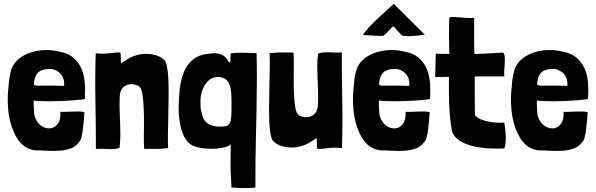

<svg xmlns="http://www.w3.org/2000/svg" viewBox="-20 -777 3118 1005"><path d="M424 -259Q427 -301 424 -342Q421 -383 406.5 -417Q392 -451 364 -475Q336 -499 290 -507Q254 -516 216 -515Q178 -514 144 -503.5Q110 -493 83 -472.5Q56 -452 43 -423Q31 -390 27.5 -355.5Q24 -321 21 -284Q19 -243 23 -202Q27 -161 38 -124.5Q49 -88 67 -57.5Q85 -27 112 -8Q136 6 164 10Q192 10 225.5 12Q259 14 291 12Q323 10 350 0Q377 -10 394 -34Q401 -40 405.5 -55.5Q410 -71 413 -92.5Q416 -114 418 -139Q420 -164 422 -190Q411 -193 394 -193.5Q377 -194 358.5 -193Q340 -192 323 -191.5Q306 -191 296 -192Q298 -151 283.5 -130.5Q269 -110 248 -106Q227 -102 205 -113Q183 -124 171 -147Q160 -165 158.5 -184Q157 -203 156 -233V-251Q166 -249 188 -248Q210 -247 237.5 -247Q265 -247 295 -248Q325 -249 351.5 -251Q378 -253 397.5 -255Q417 -257 424 -259ZM316 -341Q316 -333 316 -330.5Q316 -328 310.5 -327.5Q305 -327 292 -328Q279 -329 253 -329Q215 -329 195.5 -328.5Q176 -328 167 -329.5Q158 -331 157.5 -335.5Q157 -340 159 -351Q161 -364 165.5 -376Q170 -388 179 -397Q188 -406 203 -411Q218 -416 242 -416Q253 -416 261 -413.5Q269 -411 277 -406Q295 -397 305.5 -379Q316 -361 316 -341Z M611 -499Q611 -502 603 -502.5Q595 -503 585 -502Q575 -501 565 -499.5Q555 -498 551 -498Q539 -497 531 -496.5Q523 -496 516 -496Q509 -496 501 -496.5Q493 -497 481 -498Q477 -366 479.5 -243Q482 -120 482 3Q506 1 522 2Q538 3 551 3.5Q564 4 576.5 3Q589 2 606 -3V-7Q610 -40 610 -73Q610 -106 608.5 -139.5Q607 -173 606 -206.5Q605 -240 607 -275Q609 -302 621 -315.5Q633 -329 648 -333.5Q663 -338 678.5 -335.5Q694 -333 702 -329Q703 -328 704 -328Q705 -328 706 -327Q714 -321 718.5 -310Q723 -299 725.5 -285Q728 -271 729 -256.5Q730 -242 731 -230Q733 -203 733.5 -172Q734 -141 733.5 -110Q733 -79 733 -50Q733 -21 735 2Q770 2 797.5 2.5Q825 3 860 -2Q858 -36 859 -81Q860 -126 861 -174.5Q862 -223 862.5 -270.5Q863 -318 861.5 -358Q860 -398 854.5 -426.5Q849 -455 839 -464Q818 -482 792 -489Q766 -496 738.5 -495Q711 -494 685 -485Q659 -476 638 -461Q633 -457 625.5 -453Q618 -449 613 -446Q612 -460 612.5 -471Q613 -482 611 -499Z M1317 204V138Q1317 55 1319 -28Q1321 -111 1322.5 -191.5Q1324 -272 1324.5 -349.5Q1325 -427 1323 -499Q1292 -499 1255 -500.5Q1218 -502 1188 -498Q1187 -496 1187 -491Q1187 -481 1186.5 -475Q1186 -469 1186 -458Q1184 -453 1181.5 -450.5Q1179 -448 1176 -454Q1161 -484 1136 -492.5Q1111 -501 1083 -497Q1026 -493 993 -467.5Q960 -442 943.5 -402.5Q927 -363 921.5 -314Q916 -265 915 -215Q915 -180 919.5 -147Q924 -114 933.5 -86.5Q943 -59 958.5 -39.5Q974 -20 996 -12Q1023 -2 1055.5 0.5Q1088 3 1117 0.5Q1146 -2 1166 -9Q1186 -16 1188 -25Q1187 22 1187 51Q1187 80 1187 97.5Q1187 115 1187.5 124.5Q1188 134 1188.5 142.5Q1189 151 1189.5 161.5Q1190 172 1191 192V203Q1191 204 1204.5 205.5Q1218 207 1237.5 207.5Q1257 208 1279 207.5Q1301 207 1317 204ZM1029 -243Q1029 -268 1035 -291.5Q1041 -315 1053 -333.5Q1065 -352 1082 -363Q1099 -374 1120 -374Q1145 -374 1159.5 -363Q1174 -352 1181.5 -333Q1189 -314 1190.5 -287Q1192 -260 1192 -229Q1192 -190 1190.5 -167.5Q1189 -145 1183 -133Q1177 -121 1164.5 -117.5Q1152 -114 1131 -114Q1090 -114 1065.5 -132Q1041 -150 1036 -185Q1031 -199 1030 -214Q1029 -229 1029 -243Z M1640 -1Q1640 2 1648 2.5Q1656 3 1666 2Q1676 1 1686 -0.5Q1696 -2 1700 -2Q1712 -3 1720 -3.5Q1728 -4 1735 -4Q1742 -4 1750 -3.5Q1758 -3 1770 -2Q1774 -134 1771.5 -257Q1769 -380 1769 -503Q1745 -501 1729 -502Q1713 -503 1700 -503.5Q1687 -504 1674.5 -503Q1662 -502 1645 -497V-493Q1640 -460 1640.5 -427Q1641 -394 1642.5 -360.5Q1644 -327 1645 -293Q1646 -259 1644 -225Q1642 -198 1630 -184.5Q1618 -171 1603 -166.5Q1588 -162 1572.5 -164.5Q1557 -167 1549 -171Q1548 -172 1547 -172Q1546 -172 1545 -173Q1537 -179 1532.5 -190Q1528 -201 1525.5 -215Q1523 -229 1522 -243.5Q1521 -258 1520 -270Q1518 -297 1517.5 -328Q1517 -359 1517.5 -390Q1518 -421 1518 -450Q1518 -479 1516 -502Q1481 -502 1453.5 -502.5Q1426 -503 1391 -498Q1393 -464 1392 -419Q1391 -374 1390 -325.5Q1389 -277 1388.5 -229.5Q1388 -182 1389.5 -142Q1391 -102 1396.5 -73.5Q1402 -45 1412 -36Q1433 -18 1459 -11Q1485 -4 1512.5 -5Q1540 -6 1566 -15Q1592 -24 1613 -39Q1618 -43 1625.5 -47Q1633 -51 1638 -54Q1639 -40 1638.5 -29Q1638 -18 1640 -1Z M1879 -594Q1912 -592 1929.5 -591Q1947 -590 1956.5 -589.5Q1966 -589 1971.5 -589Q1977 -589 1986 -590Q1990 -591 1997 -598Q2004 -605 2012 -613.5Q2020 -622 2027 -629.5Q2034 -637 2038 -639Q2043 -636 2050 -628Q2057 -620 2064.5 -611.5Q2072 -603 2079 -596.5Q2086 -590 2089 -590Q2113 -587 2133.5 -588Q2154 -589 2169.5 -591Q2185 -593 2194 -594.5Q2203 -596 2204 -595L2041 -757Q1997 -716 1955 -678Q1913 -640 1879 -594ZM2231 -259Q2234 -301 2231 -342Q2228 -383 2213.5 -417Q2199 -451 2171 -475Q2143 -499 2097 -507Q2061 -516 2023 -515Q1985 -514 1951 -503.5Q1917 -493 1890 -472.5Q1863 -452 1850 -423Q1838 -390 1834.5 -355.5Q1831 -321 1828 -284Q1826 -243 1830 -202Q1834 -161 1845 -124.5Q1856 -88 1874 -57.5Q1892 -27 1919 -8Q1943 6 1971 10Q1999 10 2032.5 12Q2066 14 2098 12Q2130 10 2157 0Q2184 -10 2201 -34Q2208 -40 2212.5 -55.5Q2217 -71 2220 -92.5Q2223 -114 2225 -139Q2227 -164 2229 -190Q2218 -193 2201 -193.5Q2184 -194 2165.5 -193Q2147 -192 2130 -191.5Q2113 -191 2103 -192Q2105 -151 2090.5 -130.5Q2076 -110 2055 -106Q2034 -102 2012 -113Q1990 -124 1978 -147Q1967 -165 1965.5 -184Q1964 -203 1963 -233V-251Q1974 -249 1995.5 -248Q2017 -247 2044.5 -247Q2072 -247 2102 -248Q2132 -249 2158.5 -251Q2185 -253 2204.5 -255Q2224 -257 2231 -259ZM2123 -341Q2123 -333 2123 -330.5Q2123 -328 2117.5 -327.5Q2112 -327 2099 -328Q2086 -329 2060 -329Q2022 -329 2002.5 -328.5Q1983 -328 1974 -329.5Q1965 -331 1964.5 -335.5Q1964 -340 1966 -351Q1968 -364 1972.5 -376Q1977 -388 1986 -397Q1995 -406 2010 -411Q2025 -416 2049 -416Q2060 -416 2068 -413.5Q2076 -411 2084 -406Q2102 -397 2112.5 -379Q2123 -361 2123 -341Z M2333 -687Q2331 -668 2330.5 -644Q2330 -620 2330 -594Q2330 -568 2331 -542.5Q2332 -517 2332 -495Q2316 -495 2298.5 -495Q2281 -495 2261 -496L2258 -374Q2279 -374 2296.5 -374Q2314 -374 2330 -375Q2329 -302 2331 -233.5Q2333 -165 2346 -88Q2359 -57 2388.5 -39Q2418 -21 2456 -12Q2494 -3 2537 -0.5Q2580 2 2620 0Q2625 -15 2626.5 -33Q2628 -51 2627 -69Q2626 -87 2624 -104Q2622 -121 2620 -135Q2603 -134 2580.5 -135Q2558 -136 2536 -140.5Q2514 -145 2495 -153Q2476 -161 2466 -175Q2465 -220 2465 -271.5Q2465 -323 2465 -377H2620Q2618 -390 2619.5 -408.5Q2621 -427 2622 -445Q2623 -463 2622 -478.5Q2621 -494 2614 -502Q2563 -499 2528.5 -497Q2494 -495 2463 -494Q2463 -509 2462.5 -523Q2462 -537 2462 -550V-684Q2445 -682 2428 -683Q2411 -684 2394 -685.5Q2377 -687 2361.5 -688Q2346 -689 2333 -687Z M3058 -259Q3061 -301 3058 -342Q3055 -383 3040.5 -417Q3026 -451 2998 -475Q2970 -499 2924 -507Q2888 -516 2850 -515Q2812 -514 2778 -503.5Q2744 -493 2717 -472.5Q2690 -452 2677 -423Q2665 -390 2661.5 -355.5Q2658 -321 2655 -284Q2653 -243 2657 -202Q2661 -161 2672 -124.5Q2683 -88 2701 -57.5Q2719 -27 2746 -8Q2770 6 2798 10Q2826 10 2859.5 12Q2893 14 2925 12Q2957 10 2984 0Q3011 -10 3028 -34Q3035 -40 3039.5 -55.5Q3044 -71 3047 -92.5Q3050 -114 3052 -139Q3054 -164 3056 -190Q3045 -193 3028 -193.5Q3011 -194 2992.5 -193Q2974 -192 2957 -191.5Q2940 -191 2930 -192Q2932 -151 2917.5 -130.5Q2903 -110 2882 -106Q2861 -102 2839 -113Q2817 -124 2805 -147Q2794 -165 2792.5 -184Q2791 -203 2790 -233V-251Q2800 -249 2822 -248Q2844 -247 2871.5 -247Q2899 -247 2929 -248Q2959 -249 2985.5 -251Q3012 -253 3031.5 -255Q3051 -257 3058 -259ZM2950 -341Q2950 -333 2950 -330.5Q2950 -328 2944.5 -327.5Q2939 -327 2926 -328Q2913 -329 2887 -329Q2849 -329 2829.5 -328.5Q2810 -328 2801 -329.5Q2792 -331 2791.5 -335.5Q2791 -340 2793 -351Q2795 -364 2799.5 -376Q2804 -388 2813 -397Q2822 -406 2837 -411Q2852 -416 2876 -416Q2887 -416 2895 -413.5Q2903 -411 2911 -406Q2929 -397 2939.5 -379Q2950 -361 2950 -341Z"/></svg>

Font: Londrina Solid
Style: Regular
Weight: 400
Designer: Marcelo Magalhaes
Foundry: Marcelo Magalhães
Version: Version 1.002